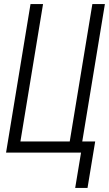

<svg xmlns="http://www.w3.org/2000/svg" viewBox="-20 -755 540 950"><path d="M352 175 381 0H10L131 -735H193L81 -55H325L437 -735H499L387 -55H451L413 175Z"/></svg>

Font: Iosevka Curly Light
Style: Italic
Weight: 300
Italic angle: -9°
Monospace: yes
Designer: Belleve Invis
Foundry: Belleve Invis
Version: Version 22.1.2; ttfautohint (v1.8.4)